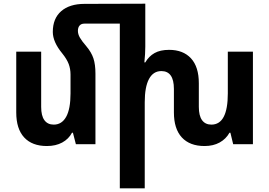

<svg xmlns="http://www.w3.org/2000/svg" viewBox="-20 -781 1458 1040"><path d="M1350 -501V0H1243L1228 -62H1223Q1204 -28 1169.5 -9Q1135 10 1088 10Q1008 10 965 -36.5Q922 -83 922 -172V-299Q922 -396 854 -396Q810 -396 787 -353Q764 -310 764 -227V239H629V-653H437Q420 -653 411 -642.5Q402 -632 402 -614Q402 -596 412.5 -577.5Q423 -559 448 -530Q475 -498 486 -465Q497 -432 497 -382V0H391L375 -62H370Q352 -28 317 -9Q282 10 234 10Q154 10 111 -36.5Q68 -83 68 -172V-501H203V-202Q203 -154 220.5 -130Q238 -106 271 -106Q315 -106 338.5 -148.5Q362 -191 362 -275V-377Q362 -408 352 -434.5Q342 -461 317 -492Q266 -554 266 -608Q266 -681 311.5 -720.5Q357 -760 438 -760L767 -761V-528Q767 -490 762 -443H767Q786 -476 817 -493.5Q848 -511 896 -511Q972 -511 1014.5 -465Q1057 -419 1057 -330V-202Q1057 -154 1074.5 -130Q1092 -106 1125 -106Q1214 -106 1214 -275V-501Z"/></svg>

Font: Noto Sans Armenian SmBd Narrow
Style: Regular
Weight: 600
Width: 4
Designer: Monotype Design team
Foundry: Monotype Imaging Inc.
Version: Version 1.000